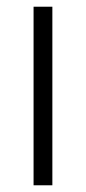

<svg xmlns="http://www.w3.org/2000/svg" viewBox="-20 -645 256 572"><path d="M136 -93H80V-625H136Z"/></svg>

Font: Noto Sans Telugu UI SemiCondensed Light
Style: Regular
Weight: 300
Width: 4
Designer: Jelle Bosma - Monotype Design Team
Foundry: Monotype Imaging Inc.
Version: Version 2.005; ttfautohint (v1.8.4.7-5d5b)